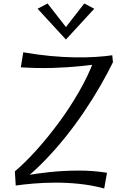

<svg xmlns="http://www.w3.org/2000/svg" viewBox="-20 -1049 731 1098"><path d="M108 -15 65 -69Q123 -118 187.5 -189.5Q252 -261 315 -346Q378 -431 431 -523Q484 -615 518 -705L626 -693Q594 -628 552.5 -556Q511 -484 461 -410Q411 -336 354.5 -265.5Q298 -195 236 -131Q174 -67 108 -15ZM576 29Q506 10 434 2.5Q362 -5 294 -4.5Q226 -4 168.5 1Q111 6 70 12L65 -69L122 -44Q187 -57 265 -65Q343 -73 427 -73.5Q511 -74 592 -61ZM99 -664 113 -750Q193 -736 267 -729Q341 -722 407 -721Q473 -720 527.5 -723.5Q582 -727 622 -733L626 -693Q537 -681 452.5 -672Q368 -663 281.5 -660.5Q195 -658 99 -664ZM252 -1029 369 -879 357 -823 195 -999ZM462 -1029 519 -999 357 -823 345 -879Z"/></svg>

Font: Marhey Light
Style: Regular
Weight: 300
Designer: Nur Syamsi & Bustanul Arifin
Foundry: Namelatype
Version: Version 1.000